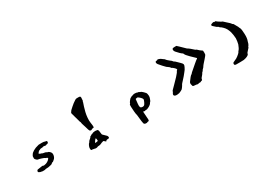

<svg xmlns="http://www.w3.org/2000/svg" viewBox="55 -1983 4889 3428"><g transform="rotate(-30 2500.0 -268.5)"><path d="M545 -393Q569 -396 612 -394.5Q655 -393 664 -388Q673 -383 685 -383Q710 -383 710 -357Q710 -344 699 -335Q688 -326 673 -326Q659 -326 657 -320Q655 -315 630 -321Q605 -327 595 -322Q586 -316 560 -316Q534 -316 525 -308Q515 -300 506 -300Q500 -300 482.5 -280.5Q465 -261 465 -254Q465 -251 486.5 -241.5Q508 -232 516 -232Q523 -232 523 -228Q523 -224 554 -220Q585 -217 601 -206Q615 -196 624 -196Q633 -196 649 -183Q665 -170 674 -156Q690 -130 681 -90Q672 -50 645 -27Q621 -6 615 -2Q609 2 601 2Q591 2 583 13Q576 24 555 29Q535 33 515 38Q494 44 464 44Q435 44 431 48Q429 53 389.5 53Q350 53 348 48Q344 44 340 46.5Q336 49 312 38Q295 29 292 25Q289 21 291 10Q295 -8 302.5 -13.5Q310 -19 334 -21Q360 -24 392 -30Q420 -35 425 -30Q436 -18 488 -34Q522 -45 549 -70Q566 -86 569.5 -93Q573 -100 570 -106Q564 -117 550 -119Q534 -122 526 -131Q518 -138 469.5 -154Q421 -170 405 -170Q389 -170 370 -191Q350 -213 350 -221Q348 -249 351 -262.5Q354 -276 367 -295Q384 -321 387.5 -321Q391 -321 404 -333Q418 -346 443 -357Q471 -370 477 -373Q486 -378 494 -378Q502 -378 511 -383Q519 -388 545 -393Z M1494 50Q1491 23 1487 19Q1485 16 1477 23Q1469 30 1459.5 42Q1450 54 1444 66Q1433 85 1436.5 86.5Q1440 88 1482 80Q1494 77 1495.5 73.5Q1497 70 1494 50ZM1504 -97Q1539 -106 1584 -96Q1605 -92 1609 -24Q1611 1 1614 9Q1617 17 1630 28Q1672 66 1684 80.5Q1696 95 1697 111Q1698 127 1691 132Q1684 137 1659 137Q1637 138 1628 149L1619 161L1598 142Q1586 131 1580 128.5Q1574 126 1569 129Q1559 135 1552 135Q1543 135 1518 148Q1492 161 1467 161Q1442 161 1437 166Q1431 171 1409 173Q1387 175 1384 170Q1381 165 1371 168Q1361 171 1358 166Q1355 161 1332.5 161Q1310 161 1307 156Q1304 151 1303 123Q1302 97 1319 63Q1336 31 1341 31Q1345 31 1354 14Q1363 -4 1385 -21Q1409 -39 1414 -51Q1419 -63 1425 -63Q1432 -63 1447 -74Q1461 -85 1464 -82Q1467 -79 1475 -85Q1485 -93 1504 -97ZM1549 -772Q1609 -777 1621 -761Q1628 -753 1624 -722Q1621 -692 1621 -682Q1622 -673 1616 -670Q1611 -666 1611 -655Q1611 -644 1607 -639Q1603 -633 1587 -579.5Q1571 -526 1560 -482Q1547 -429 1542.5 -370Q1538 -311 1544 -277Q1549 -251 1553 -208Q1555 -179 1553.5 -173.5Q1552 -168 1543 -166Q1531 -162 1519 -162Q1507 -162 1504 -155Q1501 -147 1484 -148.5Q1467 -150 1459 -159Q1451 -170 1447 -185Q1446 -193 1426 -256Q1406 -318 1403 -327Q1398 -341 1398 -355Q1398 -368 1393 -373Q1388 -379 1383 -402Q1373 -447 1362 -477Q1353 -506 1351 -516Q1345 -543 1337 -567Q1331 -586 1331 -591.5Q1331 -597 1337 -604Q1346 -612 1346 -618Q1346 -626 1406.5 -679Q1467 -732 1491 -745Q1504 -751 1515 -761Q1525 -770 1549 -772Z M2513 -231Q2496 -243 2492 -242Q2492 -242 2488.5 -241.5Q2485 -241 2480 -240Q2475 -239 2472 -239Q2455 -237 2454 -233Q2454 -227 2444 -140Q2436 -63 2465 -55Q2503 -44 2525 -59Q2537 -66 2555.5 -104.5Q2574 -143 2574 -159Q2574 -170 2555.5 -192Q2537 -214 2513 -231ZM2464 -326Q2470 -329 2500 -327Q2530 -325 2535 -320Q2540 -316 2554 -316Q2567 -316 2574 -308Q2581 -300 2592 -300Q2603 -300 2640 -265Q2665 -241 2672 -230.5Q2679 -220 2683 -201Q2688 -175 2688 -162.5Q2688 -150 2683 -128Q2677 -104 2666 -81.5Q2655 -59 2647 -54Q2637 -47 2637 -40Q2637 -32 2610 -11.5Q2583 9 2566 14Q2554 18 2546 23Q2541 28 2516 28Q2491 28 2491 34.5Q2491 41 2484.5 34.5Q2478 28 2466 28Q2457 28 2456 34Q2454 43 2464 153Q2469 199 2465 212.5Q2461 226 2445 226Q2430 226 2424.5 231.5Q2419 237 2395 235Q2363 233 2355 208.5Q2347 184 2335 57Q2331 14 2327 7Q2323 -2 2318 -57.5Q2313 -113 2312 -153Q2311 -184 2313 -194Q2315 -204 2321 -207Q2329 -213 2329 -219Q2329 -231 2356.5 -265.5Q2384 -300 2394 -300Q2402 -300 2402 -304Q2402 -308 2430 -315Q2457 -321 2464 -326Z M3137 -646Q3142 -654 3171 -644Q3204 -633 3224 -613Q3232 -605 3248 -596Q3265 -585 3265 -581Q3265 -576 3292.5 -550.5Q3320 -525 3331 -518Q3347 -510 3363 -490Q3379 -468 3386 -468Q3392 -468 3419 -441Q3441 -417 3474 -387Q3504 -359 3507.5 -340Q3511 -321 3493 -287Q3477 -256 3471.5 -247.5Q3466 -239 3441 -208Q3430 -196 3399 -156Q3387 -140 3345 -96Q3305 -54 3299 -41Q3293 -26 3273 1Q3262 19 3251.5 28Q3241 37 3224 45Q3193 60 3181 64Q3169 68 3142 70Q3095 74 3078 55Q3061 36 3083 4Q3098 -16 3095 -23Q3092 -29 3175 -110Q3258 -192 3273 -211Q3294 -237 3308 -252Q3329 -274 3335 -290Q3343 -308 3351 -310Q3375 -320 3330 -363Q3300 -390 3294 -390Q3287 -390 3275 -408Q3262 -426 3242 -438Q3225 -448 3214 -458Q3203 -468 3163 -511Q3119 -558 3105 -578Q3091 -598 3091 -613Q3091 -628 3097.5 -634Q3104 -640 3120 -640Q3134 -640 3137 -646ZM3480 -686Q3491 -692 3524 -692H3557L3597 -655Q3630 -624 3669 -585Q3701 -552 3706 -552Q3711 -552 3751 -520Q3791 -488 3809 -469Q3820 -458 3828 -458Q3835 -458 3858 -434Q3883 -410 3904 -397Q3926 -384 3927 -378Q3930 -358 3929 -331Q3928 -304 3925 -297Q3918 -283 3875 -234Q3829 -184 3826 -179Q3813 -163 3804 -153Q3786 -131 3786 -126.5Q3786 -122 3765 -102Q3744 -83 3744 -75Q3744 -68 3733 -62Q3722 -56 3713 -37Q3703 -18 3679 8Q3655 34 3655 44Q3655 55 3649 64Q3643 73 3636 73Q3626 73 3616 80Q3606 88 3594 85Q3583 83 3564 89Q3545 95 3533 89Q3523 84 3489 83Q3465 81 3459 79Q3453 77 3448 67Q3442 54 3438 27Q3437 12 3438.5 3.5Q3440 -5 3449 -17Q3473 -52 3499.5 -83Q3526 -114 3536 -117Q3545 -120 3547 -127Q3549 -134 3603 -179Q3659 -226 3684 -249Q3737 -295 3765 -313Q3769 -316 3767.5 -319.5Q3766 -323 3755 -332Q3736 -347 3673 -411Q3608 -476 3603 -496Q3597 -516 3583 -522Q3573 -526 3543 -555Q3513 -584 3486 -616Q3468 -637 3468 -659Q3468 -672 3470.5 -677.5Q3473 -683 3480 -686Z M4305 -720Q4329 -729 4337 -730Q4345 -731 4348.5 -725.5Q4352 -720 4370 -724Q4387 -727 4390 -719Q4392 -713 4435 -685.5Q4478 -658 4485 -658Q4490 -658 4500 -647Q4506 -639 4556 -596Q4602 -557 4610 -542Q4619 -527 4628 -525Q4637 -522 4648 -498Q4657 -477 4671 -457Q4684 -440 4684 -435Q4684 -429 4690 -417L4701 -396Q4716 -366 4719 -270Q4723 -177 4702 -128Q4695 -113 4695 -104.5Q4695 -96 4684 -72.5Q4673 -49 4666 -44Q4659 -37 4661 -31Q4663 -25 4626.5 12.5Q4590 50 4590 62Q4590 92 4523 116Q4496 125 4475.5 127.5Q4455 130 4392 130Q4330 131 4313 129.5Q4296 128 4289 121Q4278 111 4283 102Q4289 92 4283 89Q4274 84 4303 69Q4312 64 4322 60Q4359 45 4369 38Q4405 16 4435 -12Q4460 -35 4460 -40.5Q4460 -46 4476 -64Q4502 -91 4528 -163Q4533 -179 4539 -218.5Q4545 -258 4545 -278Q4545 -301 4538.5 -345.5Q4532 -390 4526 -411Q4511 -460 4493.5 -491.5Q4476 -523 4445 -553Q4411 -585 4404 -585Q4398 -585 4388 -600Q4376 -615 4363 -619Q4350 -622 4328 -645Q4303 -669 4296 -674Q4284 -682 4282 -695Q4279 -704 4283 -708Q4287 -712 4305 -720Z"/></g></svg>

Font: kilitelen
Style: Regular
Weight: 400
Designer: kili Temeke
Version: Version 1.0